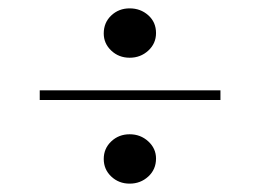

<svg xmlns="http://www.w3.org/2000/svg" viewBox="-20 -534 622 459"><path d="M290 -396Q264 -396 246 -413Q228 -430 228 -454Q228 -480 246 -497Q264 -514 290 -514Q316 -514 334.5 -497.5Q353 -481 353 -455Q353 -430 334.5 -413Q316 -396 290 -396ZM75 -295V-318H507V-295ZM290 -95Q264 -95 246 -112Q228 -129 228 -154Q228 -179 246 -196Q264 -213 290 -213Q316 -213 334.5 -196Q353 -179 353 -155Q353 -129 334.5 -112Q316 -95 290 -95Z"/></svg>

Font: Literata 72pt Medium
Style: Regular
Weight: 500
Designer: Latin by Veronika Burian and Jose Scaglione. Greek by Irene Vlachou. Cyrillic by Vera Evstafieva.
Foundry: TypeTogether
Version: Version 3.002